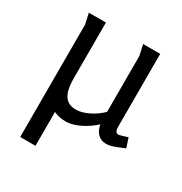

<svg xmlns="http://www.w3.org/2000/svg" viewBox="-161 -617 877 925"><g transform="rotate(30 277.5 -155.0)"><path d="M551 -21 534 -73C529 -71 489 -59 487 -59C468 -59 465 -73 465 -97V-497H370C371 -492 383 -440 383 -438V-127C350 -94 294 -61 246 -61C171 -61 163 -132 163 -191V-497H68C69 -492 81 -440 81 -438V187H166V-1C187 8 209 13 232 13C285 13 347 -23 385 -59C391 -21 414 9 455 9C487 9 522 -10 551 -21Z"/></g></svg>

Font: Rosario
Style: Regular
Weight: 400
Designer: Hector Gatti
Foundry: Omnibus Type
Version: Version 1.100